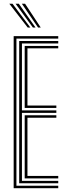

<svg xmlns="http://www.w3.org/2000/svg" viewBox="-20 -990 349 1010"><path d="M51.9 0V-800H286.4V-787.1H66.4V-12.9H286.4V0ZM109.9 -51.5V-383.5H276.4V-370.6H124.4V-64.4H286.4V-51.5ZM80.9 -25.8V-774.2H286.4V-761.3H95.4V-409.3H276.4V-396.4H95.4V-38.7H286.4V-25.8ZM109.9 -422.2V-748.5H286.4V-735.6H124.4V-435H276.4V-422.2ZM125.9 -845 29.1 -970.2H46L139.8 -845ZM153.1 -845 62.1 -970.2H79L167 -845ZM180.3 -845 95.1 -970.2H112L194.4 -845Z"/></svg>

Font: Big Shoulders Inline Thin
Style: Regular
Weight: 100
Designer: Patric King
Foundry: XO Type Co
Version: Version 2.002